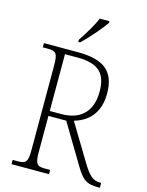

<svg xmlns="http://www.w3.org/2000/svg" viewBox="-135 -1013 835 1094"><g transform="rotate(15 282.0 -465.5)"><path d="M230 -784V-771H241C283 -811 348 -886 371 -921V-931H314C296 -886 260 -829 230 -784ZM43 0H264V-25H235C186 -25 175 -35 175 -108V-320H280L417 -91C460 -20 481 0 558 0H564V-29H556C516 -29 492 -51 456 -109L322 -331C399 -353 465 -409 465 -529C465 -657 400 -714 245 -714H43V-689H72C120 -689 132 -679 132 -606V-108C132 -35 120 -25 72 -25H43ZM243 -349H175V-684H251C380 -684 421 -629 421 -528C421 -414 359 -349 243 -349Z"/></g></svg>

Font: Noto Serif Bengali SemiCondensed ExtraLight
Style: Regular
Weight: 200
Width: 4
Designer: Juan Bruce, Universal Thirst, Indian Type Foundry and the Monotype Design Team.
Foundry: Monotype Imaging Inc.
Version: Version 2.003